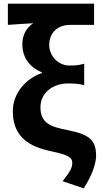

<svg xmlns="http://www.w3.org/2000/svg" viewBox="-20 -818 561 1049"><path d="M437 211C485 139 505 71 505 34C505 -50 472 -82 355 -106C255 -125 201 -145 201 -232C201 -312 270 -362 351 -362C382 -362 407 -361 440 -353V-470C408 -461 391 -460 359 -460C298 -460 249 -512 249 -573C249 -641 298 -682 362 -682H494V-798H23V-682C87 -687 114 -688 162 -691C123 -667 102 -624 102 -577C102 -505 141 -450 209 -423V-419C123 -390 50 -310 50 -210C50 -66 145 -15 262 9C351 28 375 41 375 73C375 102 357 127 322 172Z"/></svg>

Font: Spoqa Han Sans Neo Bold
Style: Bold
Weight: 700
Designer: [Spoqa Han Sans Neo] Dong-huui Kim  Younghwa Kang  Yujin Lee  [Noto Sans] Ryoko NISHIZUKA  (kana & ideographs); Paul D. 
Foundry: Spoqa (http://www.spoqa-han-sans.com)
Version: Version 1.000